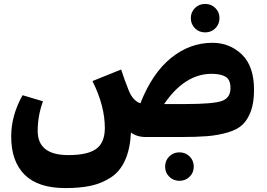

<svg xmlns="http://www.w3.org/2000/svg" viewBox="-20 -698 1361 978"><path d="M952 -606Q952 -636 973 -657Q994 -678 1025 -678Q1056 -678 1077 -657Q1098 -636 1098 -606Q1098 -575 1077 -554Q1056 -533 1025 -533Q994 -533 973 -554Q952 -575 952 -606ZM1062 -480Q1150 -480 1212 -420.5Q1274 -361 1274 -240Q1274 -177 1258.5 -133.5Q1243 -90 1216.5 -64Q1190 -38 1140.5 -23.5Q1091 -9 1036.5 -4.5Q982 0 898 0H724Q677 0 647 -23Q643 61 617 118.5Q591 176 544.5 206Q498 236 443.5 248Q389 260 314 260H313Q174 260 105.5 192Q37 124 37 -3Q37 -110 95 -213L199 -182Q172 -109 172 -31Q172 92 328 92Q427 92 470.5 60Q514 28 514 -46Q514 -159 451 -285L597 -344Q613 -294 635 -239Q657 -184 695 -172Q756 -326 851.5 -403Q947 -480 1062 -480ZM922 -168Q1065 -168 1109.5 -183.5Q1154 -199 1154 -249Q1154 -293 1128.5 -307.5Q1103 -322 1058 -322Q921 -322 816 -168ZM967 151Q967 181 946 202Q925 223 894 223Q863 223 842 202Q821 181 821 151Q821 120 842 99Q863 78 894 78Q925 78 946 99Q967 120 967 151Z"/></svg>

Font: FiraGO ExtraBold
Style: Regular
Weight: 800
Designer: bBox Type
Foundry: bBox Type GmbH
Version: Version 1.001;PS 001.001;hotconv 1.0.88;makeotf.lib2.5.64775